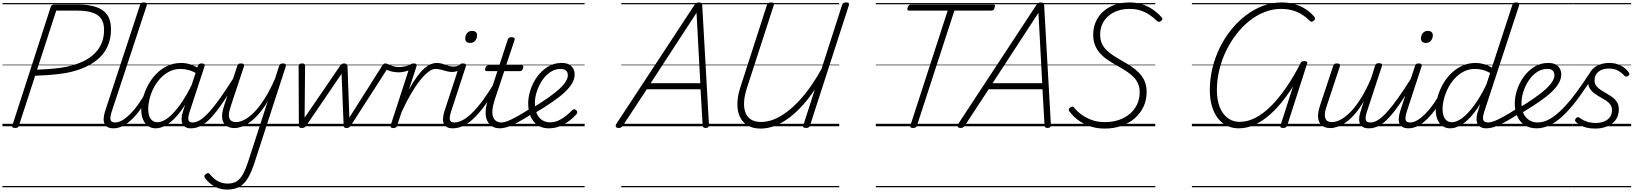

<svg xmlns="http://www.w3.org/2000/svg" viewBox="-20 -1035 13392 1574"><path d="M104 14Q74 14 81 -6L396 -979Q400 -989 406.5 -993.5Q413 -998 429 -998H615Q707 -998 768 -977.5Q829 -957 859.5 -912.5Q890 -868 890 -795Q890 -715 860.5 -652Q831 -589 775.5 -544Q720 -499 643 -470Q566 -441 470 -429Q421 -423 369.5 -419.5Q318 -416 268 -414L135 -5Q132 5 125.5 9.5Q119 14 104 14ZM284 -464Q316 -465 348.5 -467Q381 -469 414 -472Q447 -475 477 -479Q587 -495 667 -534.5Q747 -574 790 -638Q833 -702 833 -791Q833 -849 808.5 -883Q784 -917 735 -932.5Q686 -948 612 -948H441ZM0 490H776V500H0ZM0 -20H776V0H0ZM0 -505H776V-500H0ZM0 -1010H776V-1000H0Z M911 17Q881 17 863 7Q845 -3 836.5 -21.5Q828 -40 830 -66.5Q832 -93 842 -125L1128 -994Q1132 -1006 1138.5 -1010.5Q1145 -1015 1158 -1015Q1175 -1015 1181 -1009Q1187 -1003 1183 -991L897 -124Q881 -75 886 -53Q891 -31 925 -31Q935 -31 939.5 -23.5Q944 -16 942 -7Q940 2 932.5 9.5Q925 17 911 17ZM776 490H1078V500H776ZM776 -20H1078V0H776ZM776 -505H1078V-500H776ZM776 -1010H1078V-1000H776Z M910 17Q900 17 895 9.5Q890 2 891.5 -7Q893 -16 901.5 -23.5Q910 -31 925 -31Q952 -31 983.5 -49.5Q1015 -68 1048 -101Q1081 -134 1113 -179Q1145 -224 1174 -277Q1179 -287 1188 -286Q1197 -285 1203 -278.5Q1209 -272 1205 -262Q1174 -200 1138.5 -149Q1103 -98 1065.5 -61Q1028 -24 989 -3.5Q950 17 910 17ZM1078 490V500ZM1078 -20V0ZM1078 -505V-500ZM1078 -1010V-1000Z M1257 17Q1221 17 1194.5 -1.5Q1168 -20 1153 -54.5Q1138 -89 1138 -136Q1138 -180 1152 -232Q1166 -284 1192.5 -334.5Q1219 -385 1259 -427Q1299 -469 1351 -494Q1403 -519 1467 -519Q1504 -519 1543.5 -506Q1583 -493 1615 -470L1602 -427Q1559 -453 1524.5 -461.5Q1490 -470 1460 -470Q1410 -470 1368 -448.5Q1326 -427 1293.5 -391.5Q1261 -356 1239 -312.5Q1217 -269 1206 -224.5Q1195 -180 1195 -141Q1195 -109 1203.5 -84.5Q1212 -60 1229 -46.5Q1246 -33 1271 -33Q1310 -33 1357 -68.5Q1404 -104 1456 -176Q1508 -248 1560 -356L1576 -318Q1519 -199 1463 -125Q1407 -51 1355 -17Q1303 17 1257 17ZM1545 17Q1518 17 1500.5 7Q1483 -3 1475 -21.5Q1467 -40 1468.5 -65Q1470 -90 1480 -121L1602 -494Q1606 -506 1613 -510.5Q1620 -515 1633 -515Q1650 -515 1655.5 -508Q1661 -501 1656 -489L1535 -120Q1519 -72 1525 -51.5Q1531 -31 1559 -31Q1569 -31 1573 -23.5Q1577 -16 1575.5 -7Q1574 2 1566.5 9.5Q1559 17 1545 17ZM1078 490H1713V500H1078ZM1078 -20H1713V0H1078ZM1078 -505H1713V-500H1078ZM1078 -1010H1713V-1000H1078Z M1545 17Q1535 17 1530 9.5Q1525 2 1526.5 -7Q1528 -16 1536.5 -23.5Q1545 -31 1560 -31Q1589 -31 1622 -52Q1655 -73 1695 -117Q1735 -161 1785.5 -232Q1836 -303 1899 -403Q1905 -414 1914.5 -412.5Q1924 -411 1929.5 -403Q1935 -395 1929 -385Q1859 -271 1806 -193.5Q1753 -116 1709.5 -69.5Q1666 -23 1626.5 -3Q1587 17 1545 17ZM1713 490V500ZM1713 -20V0ZM1713 -505V-500ZM1713 -1010V-1000Z M1902 15Q1862 15 1835 -4Q1808 -23 1802 -63.5Q1796 -104 1817 -168L1925 -494Q1929 -506 1935 -510.5Q1941 -515 1955 -515Q1972 -515 1978 -509Q1984 -503 1980 -491L1871 -162Q1857 -121 1856.5 -92Q1856 -63 1871 -48.5Q1886 -34 1916 -34Q1946 -34 1984 -53.5Q2022 -73 2064 -115.5Q2106 -158 2149.5 -226Q2193 -294 2235 -391L2268 -494Q2273 -506 2279.5 -510.5Q2286 -515 2299 -515Q2317 -515 2321.5 -507.5Q2326 -500 2322 -488L2068 294Q2043 372 2014 422Q1985 472 1944.5 495.5Q1904 519 1842 519Q1804 519 1771.5 508Q1739 497 1712 476.5Q1685 456 1663 429Q1656 419 1655.5 410Q1655 401 1667 392Q1679 383 1686 383.5Q1693 384 1700 392Q1731 431 1766.5 450.5Q1802 470 1847 470Q1892 470 1921.5 450.5Q1951 431 1972.5 391.5Q1994 352 2014 291L2175 -205Q2139 -144 2102 -102Q2065 -60 2029.5 -34Q1994 -8 1961.5 3.5Q1929 15 1902 15ZM1713 490H2366V500H1713ZM1713 -20H2366V0H1713ZM1713 -505H2366V-500H1713ZM1713 -1010H2366V-1000H1713Z M2453 15Q2440 15 2435 8Q2430 1 2430 -11L2428 -489Q2428 -499 2433.5 -507Q2439 -515 2455 -515Q2469 -515 2475 -510Q2481 -505 2481 -492L2477 -70L2767 -494Q2775 -506 2782.5 -510.5Q2790 -515 2802 -515Q2815 -515 2821.5 -508Q2828 -501 2829 -487L2844 -71L3113 -496Q3120 -507 3127 -512Q3134 -517 3145 -514Q3161 -512 3165.5 -503Q3170 -494 3163 -483L2855 -4Q2849 4 2841 9.5Q2833 15 2820 15Q2807 15 2802 8Q2797 1 2797 -10L2780 -430L2490 -4Q2485 4 2476 9.5Q2467 15 2453 15ZM2326 490H3130V500H2326ZM2326 -20H3130V0H2326ZM2326 -505H3130V-500H2326ZM2326 -1010H3130V-1000H2326Z M3247 -442Q3215 -442 3186 -450Q3157 -458 3139 -469Q3132 -473 3132 -480.5Q3132 -488 3136 -496.5Q3140 -505 3146 -509.5Q3152 -514 3157 -511Q3179 -500 3202.5 -492.5Q3226 -485 3252 -485Q3272 -485 3301.5 -491Q3331 -497 3350 -510Q3358 -515 3364.5 -509Q3371 -503 3373 -494Q3375 -485 3368 -478Q3354 -467 3332 -458.5Q3310 -450 3287.5 -446Q3265 -442 3247 -442ZM3130 490V500ZM3130 -20V0ZM3130 -505V-500ZM3130 -1010V-1000Z M3204 15Q3192 15 3185.5 10Q3179 5 3182 -6L3341 -494Q3345 -506 3351.5 -510.5Q3358 -515 3371 -515Q3387 -515 3392.5 -509Q3398 -503 3394 -490L3332 -299Q3367 -364 3398.5 -406.5Q3430 -449 3458.5 -474Q3487 -499 3512 -509Q3537 -519 3559 -519Q3571 -519 3575.5 -511.5Q3580 -504 3578 -494Q3576 -484 3568.5 -477Q3561 -470 3548 -470Q3524 -470 3492.5 -446.5Q3461 -423 3424.5 -377.5Q3388 -332 3349.5 -266.5Q3311 -201 3272 -116L3235 -4Q3232 6 3224.5 10.5Q3217 15 3204 15ZM3130 490H3534V500H3130ZM3130 -20H3534V0H3130ZM3130 -505H3534V-500H3130ZM3130 -1010H3534V-1000H3130Z M3687 -445Q3663 -445 3640 -451.5Q3617 -458 3595 -464Q3573 -470 3550 -470Q3539 -470 3535 -477Q3531 -484 3532 -494Q3533 -504 3540 -511.5Q3547 -519 3560 -519Q3586 -519 3609 -511.5Q3632 -504 3653.5 -496.5Q3675 -489 3697 -489Q3712 -489 3725 -492.5Q3738 -496 3753 -503Q3761 -508 3767.5 -502Q3774 -496 3775 -487.5Q3776 -479 3767 -473Q3745 -457 3724.5 -451Q3704 -445 3687 -445ZM3534 490V500ZM3534 -20V0ZM3534 -505V-500ZM3534 -1010V-1000Z M3692 17Q3663 17 3644.5 7Q3626 -3 3618 -21.5Q3610 -40 3612 -66.5Q3614 -93 3624 -125L3745 -494Q3749 -506 3755 -510.5Q3761 -515 3775 -515Q3791 -515 3797 -509Q3803 -503 3799 -491L3679 -124Q3663 -75 3668 -53Q3673 -31 3706 -31Q3716 -31 3720.5 -23.5Q3725 -16 3723.5 -7Q3722 2 3714 9.5Q3706 17 3692 17ZM3834 -683Q3816 -683 3805 -692Q3794 -701 3794 -719Q3794 -743 3808.5 -762.5Q3823 -782 3851 -782Q3868 -782 3879.5 -773Q3891 -764 3891 -745Q3891 -722 3876.5 -702.5Q3862 -683 3834 -683ZM3534 490H3859V500H3534ZM3534 -20H3859V0H3534ZM3534 -505H3859V-500H3534ZM3534 -1010H3859V-1000H3534Z M3691 17Q3681 17 3676 9.5Q3671 2 3672.5 -7Q3674 -16 3682.5 -23.5Q3691 -31 3706 -31Q3735 -31 3770.5 -49Q3806 -67 3847 -106Q3888 -145 3936 -209.5Q3984 -274 4040 -367Q4047 -378 4056 -377Q4065 -376 4069.5 -367.5Q4074 -359 4068 -348Q4008 -244 3957 -174Q3906 -104 3861 -62Q3816 -20 3774 -1.5Q3732 17 3691 17ZM3859 490V500ZM3859 -20V0ZM3859 -505V-500ZM3859 -1010V-1000Z M4080 17Q4038 17 4011.5 -1Q3985 -19 3972 -50.5Q3959 -82 3961.5 -125Q3964 -168 3981 -219L4058 -452H3971Q3960 -452 3957.5 -458.5Q3955 -465 3959 -477Q3963 -489 3969 -494.5Q3975 -500 3985 -500H4074L4142 -709Q4146 -721 4152.5 -725.5Q4159 -730 4173 -730Q4190 -730 4196 -724Q4202 -718 4198 -706L4129 -500H4256Q4267 -500 4269 -494Q4271 -488 4268 -476Q4264 -463 4258 -457.5Q4252 -452 4241 -452H4114L4036 -219Q4020 -168 4017 -132.5Q4014 -97 4023 -74.5Q4032 -52 4050 -41.5Q4068 -31 4091 -31Q4101 -31 4106 -23.5Q4111 -16 4110 -7Q4109 2 4101.5 9.5Q4094 17 4080 17ZM3859 490H4247V500H3859ZM3859 -20H4247V0H3859ZM3859 -505H4247V-500H3859ZM3859 -1010H4247V-1000H3859Z M4078 17Q4068 17 4063 9.5Q4058 2 4059.5 -7Q4061 -16 4069.5 -23.5Q4078 -31 4093 -31Q4110 -31 4137.5 -41Q4165 -51 4210.5 -75.5Q4256 -100 4325 -144Q4334 -149 4341 -146Q4348 -143 4352 -135Q4356 -127 4354 -118Q4352 -109 4343 -103Q4270 -56 4220 -29.5Q4170 -3 4136.5 7Q4103 17 4078 17ZM4246 490V500ZM4246 -20V0ZM4246 -505V-500ZM4246 -1010V-1000Z M4479 17Q4423 17 4385 -10.5Q4347 -38 4328.5 -84.5Q4310 -131 4310 -187Q4310 -240 4329 -298.5Q4348 -357 4384 -406.5Q4420 -456 4470.5 -487.5Q4521 -519 4584 -519Q4622 -519 4645.5 -506Q4669 -493 4680 -471.5Q4691 -450 4691 -425Q4691 -389 4670.5 -353Q4650 -317 4609.5 -279Q4569 -241 4507 -198.5Q4445 -156 4361 -106L4343 -149Q4414 -192 4468.5 -230Q4523 -268 4560 -301Q4597 -334 4616 -363.5Q4635 -393 4635 -418Q4635 -443 4620.5 -456.5Q4606 -470 4577 -470Q4529 -470 4490 -443Q4451 -416 4423 -373Q4395 -330 4380 -282Q4365 -234 4365 -191Q4365 -141 4380 -105.5Q4395 -70 4423.5 -51Q4452 -32 4489 -32Q4527 -32 4561.5 -48.5Q4596 -65 4624 -88.5Q4652 -112 4671 -132Q4680 -140 4688.5 -139.5Q4697 -139 4704 -132Q4710 -125 4712 -117Q4714 -109 4706 -99Q4680 -69 4644.5 -42.5Q4609 -16 4567.5 0.5Q4526 17 4479 17ZM4247 490H4773V500H4247ZM4247 -20H4773V0H4247ZM4247 -505H4773V-500H4247ZM4247 -1010H4773V-1000H4247Z M5051 14Q5035 14 5029.5 5Q5024 -4 5033 -20L5673 -994Q5681 -1006 5688.5 -1010.5Q5696 -1015 5710 -1015Q5723 -1015 5729.5 -1009.5Q5736 -1004 5737 -988L5792 -14Q5793 0 5786.5 7Q5780 14 5765 14Q5751 14 5746 8.5Q5741 3 5740 -10L5723 -303H5282L5089 -9Q5079 5 5072 9.5Q5065 14 5051 14ZM5314 -353H5721L5690 -930ZM5073 490H5906V500H5073ZM5073 -20H5906V0H5073ZM5073 -505H5906V-500H5073ZM5073 -1010H5906V-1000H5073Z M6215 19Q6152 19 6109.5 -6.5Q6067 -32 6045.5 -77.5Q6024 -123 6025 -185.5Q6026 -248 6050 -321L6268 -996Q6271 -1006 6278 -1010.5Q6285 -1015 6301 -1015Q6315 -1015 6321.5 -1010.5Q6328 -1006 6324 -995L6104 -316Q6083 -252 6080 -200Q6077 -148 6091.5 -111Q6106 -74 6138 -54.5Q6170 -35 6218 -35Q6271 -35 6325 -56.5Q6379 -78 6431.5 -118Q6484 -158 6534 -212Q6584 -266 6629 -331Q6674 -396 6714 -468L6884 -996Q6887 -1006 6894.5 -1010.5Q6902 -1015 6917 -1015Q6931 -1015 6937 -1010Q6943 -1005 6940 -995L6620 -5Q6617 4 6609.5 9Q6602 14 6587 14Q6573 14 6567 8.5Q6561 3 6565 -6L6660 -302Q6614 -232 6561.5 -173.5Q6509 -115 6452 -71.5Q6395 -28 6335.5 -4.5Q6276 19 6215 19ZM5878 490H6860V500H5878ZM5878 -20H6860V0H5878ZM5878 -505H6860V-500H5878ZM5878 -1010H6860V-1000H5878Z M7464 14Q7437 14 7443 -5L7749 -948H7434Q7422 -948 7419.5 -954Q7417 -960 7421 -973Q7426 -987 7432 -992.5Q7438 -998 7449 -998H8122Q8135 -998 8136.5 -992Q8138 -986 8134 -973Q8131 -959 8125 -953.5Q8119 -948 8107 -948H7804L7497 -5Q7494 5 7487 9.5Q7480 14 7464 14ZM7160 490H7926V500H7160ZM7160 -20H7926V0H7160ZM7160 -505H7926V-500H7160ZM7160 -1010H7926V-1000H7160Z M7854 14Q7838 14 7832.5 5Q7827 -4 7836 -20L8476 -994Q8484 -1006 8491.5 -1010.5Q8499 -1015 8513 -1015Q8526 -1015 8532.5 -1009.5Q8539 -1004 8540 -988L8595 -14Q8596 0 8589.5 7Q8583 14 8568 14Q8554 14 8549 8.5Q8544 3 8543 -10L8526 -303H8085L7892 -9Q7882 5 7875 9.5Q7868 14 7854 14ZM8117 -353H8524L8493 -930ZM7876 490H8709V500H7876ZM7876 -20H8709V0H7876ZM7876 -505H8709V-500H7876ZM7876 -1010H8709V-1000H7876Z M9037 19Q8979 19 8932 5Q8885 -9 8848.5 -30.5Q8812 -52 8786.5 -77Q8761 -102 8746 -123Q8740 -132 8742 -139Q8744 -146 8753 -153Q8765 -162 8772 -161Q8779 -160 8785 -153Q8809 -123 8845.5 -96Q8882 -69 8930 -51.5Q8978 -34 9038 -34Q9100 -34 9152 -51.5Q9204 -69 9242 -101.5Q9280 -134 9301.5 -179Q9323 -224 9323 -279Q9323 -318 9310 -348.5Q9297 -379 9273 -403.5Q9249 -428 9215.5 -450Q9182 -472 9139 -496Q9109 -513 9079.5 -531.5Q9050 -550 9025 -571.5Q9000 -593 8981.5 -619Q8963 -645 8952.5 -677.5Q8942 -710 8942 -751Q8942 -809 8963.5 -857.5Q8985 -906 9025 -941.5Q9065 -977 9119.5 -996Q9174 -1015 9240 -1015Q9297 -1015 9344.5 -999.5Q9392 -984 9431.5 -956.5Q9471 -929 9502 -894Q9511 -885 9509 -878Q9507 -871 9498 -863Q9490 -856 9482 -856Q9474 -856 9465 -863Q9437 -891 9403.5 -913.5Q9370 -936 9330 -949Q9290 -962 9238 -962Q9187 -962 9143.5 -947Q9100 -932 9067.5 -904.5Q9035 -877 9017 -838.5Q8999 -800 8999 -752Q8999 -713 9011 -683.5Q9023 -654 9045 -630.5Q9067 -607 9099.5 -585Q9132 -563 9172 -540Q9214 -517 9251 -492.5Q9288 -468 9317.5 -438Q9347 -408 9363.5 -369.5Q9380 -331 9380 -280Q9380 -215 9354.5 -160.5Q9329 -106 9282.5 -65.5Q9236 -25 9173.5 -3Q9111 19 9037 19ZM8687 490H9451V500H8687ZM8687 -20H9451V0H8687ZM8687 -505H9451V-500H8687ZM8687 -1010H9451V-1000H8687Z M10135 17Q10082 17 10038 -4.5Q9994 -26 9963 -67Q9932 -108 9915 -166Q9898 -224 9898 -297Q9898 -390 9920 -479Q9942 -568 9982 -648.5Q10022 -729 10076.5 -795.5Q10131 -862 10197 -911.5Q10263 -961 10336 -988Q10409 -1015 10486 -1015Q10544 -1015 10594 -1000.5Q10644 -986 10684.5 -959.5Q10725 -933 10754 -898Q10762 -889 10760.5 -880.5Q10759 -872 10747 -863Q10736 -855 10728.5 -857.5Q10721 -860 10712 -869Q10683 -898 10648 -919Q10613 -940 10572 -951Q10531 -962 10481 -962Q10413 -962 10347.5 -936.5Q10282 -911 10223.5 -864.5Q10165 -818 10116.5 -755.5Q10068 -693 10032 -619Q9996 -545 9976 -463Q9956 -381 9956 -297Q9956 -235 9969.5 -186.5Q9983 -138 10008 -104.5Q10033 -71 10067 -53.5Q10101 -36 10143 -36Q10207 -36 10271.5 -69Q10336 -102 10399 -165Q10462 -228 10523 -316Q10584 -404 10640 -514Q10643 -524 10650.5 -529Q10658 -534 10673 -534Q10702 -534 10696 -515L10532 -5Q10529 4 10521.5 9Q10514 14 10499 14Q10470 14 10477 -5L10580 -326Q10530 -248 10477 -184.5Q10424 -121 10367.5 -76Q10311 -31 10253 -7Q10195 17 10135 17ZM9751 490H10723V500H9751ZM9751 -20H10723V0H9751ZM9751 -505H10723V-500H9751ZM9751 -1010H10723V-1000H9751Z M10887 15Q10846 15 10819.5 -4Q10793 -23 10786.5 -63.5Q10780 -104 10801 -168L10909 -494Q10914 -506 10920 -510.5Q10926 -515 10940 -515Q10956 -515 10962 -509Q10968 -503 10964 -491L10855 -162Q10841 -121 10841 -92Q10841 -63 10855.5 -48.5Q10870 -34 10900 -34Q10931 -34 10969 -53.5Q11007 -73 11049.5 -115.5Q11092 -158 11135 -226Q11178 -294 11220 -392L11253 -497Q11258 -509 11264 -513Q11270 -517 11284 -517Q11300 -517 11306.5 -511.5Q11313 -506 11309 -494L11187 -123Q11171 -74 11176.5 -52.5Q11182 -31 11215 -31Q11225 -31 11229 -23.5Q11233 -16 11231.5 -7Q11230 2 11222.5 9.5Q11215 17 11201 17Q11174 17 11156.5 8Q11139 -1 11130.5 -17.5Q11122 -34 11122 -57.5Q11122 -81 11130 -109L11161 -206Q11126 -145 11089 -102.5Q11052 -60 11016 -34Q10980 -8 10947 3.5Q10914 15 10887 15ZM10723 490H11369V500H10723ZM10723 -20H11369V0H10723ZM10723 -505H11369V-500H10723ZM10723 -1010H11369V-1000H10723Z M11201 17Q11191 17 11186 9.5Q11181 2 11182.5 -7Q11184 -16 11192.5 -23.5Q11201 -31 11216 -31Q11245 -31 11278 -52Q11311 -73 11351 -117Q11391 -161 11441.5 -232Q11492 -303 11555 -403Q11561 -414 11570.5 -412.5Q11580 -411 11585.5 -403Q11591 -395 11585 -385Q11515 -271 11462 -193.5Q11409 -116 11365.5 -69.5Q11322 -23 11282.5 -3Q11243 17 11201 17ZM11369 490V500ZM11369 -20V0ZM11369 -505V-500ZM11369 -1010V-1000Z M11527 17Q11498 17 11479.5 7Q11461 -3 11453 -21.5Q11445 -40 11447 -66.5Q11449 -93 11459 -125L11580 -494Q11584 -506 11590 -510.5Q11596 -515 11610 -515Q11626 -515 11632 -509Q11638 -503 11634 -491L11514 -124Q11498 -75 11503 -53Q11508 -31 11541 -31Q11551 -31 11555.5 -23.5Q11560 -16 11558.5 -7Q11557 2 11549 9.5Q11541 17 11527 17ZM11669 -683Q11651 -683 11640 -692Q11629 -701 11629 -719Q11629 -743 11643.5 -762.5Q11658 -782 11686 -782Q11703 -782 11714.5 -773Q11726 -764 11726 -745Q11726 -722 11711.5 -702.5Q11697 -683 11669 -683ZM11369 490H11694V500H11369ZM11369 -20H11694V0H11369ZM11369 -505H11694V-500H11369ZM11369 -1010H11694V-1000H11369Z M11526 17Q11516 17 11511 9.5Q11506 2 11507.5 -7Q11509 -16 11517.5 -23.5Q11526 -31 11541 -31Q11568 -31 11599.5 -49.5Q11631 -68 11664 -101Q11697 -134 11729 -179Q11761 -224 11790 -277Q11795 -287 11804 -286Q11813 -285 11819 -278.5Q11825 -272 11821 -262Q11790 -200 11754.5 -149Q11719 -98 11681.5 -61Q11644 -24 11605 -3.5Q11566 17 11526 17ZM11694 490V500ZM11694 -20V0ZM11694 -505V-500ZM11694 -1010V-1000Z M11869 17Q11833 17 11806 -1.5Q11779 -20 11764.5 -54.5Q11750 -89 11750 -136Q11750 -181 11763.5 -233Q11777 -285 11804 -336Q11831 -387 11871 -428Q11911 -469 11963 -494Q12015 -519 12079 -519Q12111 -519 12146 -509Q12181 -499 12210 -480L12378 -994Q12382 -1006 12389 -1010.5Q12396 -1015 12409 -1015Q12427 -1015 12432 -1008Q12437 -1001 12433 -989L12149 -123Q12133 -74 12139.5 -52.5Q12146 -31 12181 -31Q12189 -31 12193 -23.5Q12197 -16 12195.5 -7Q12194 2 12187 9.5Q12180 17 12167 17Q12139 17 12121 8Q12103 -1 12094 -17Q12085 -33 12084.5 -56Q12084 -79 12091 -107L12115 -183Q12071 -112 12028 -68Q11985 -24 11945 -3.5Q11905 17 11869 17ZM11883 -33Q11921 -33 11967 -67Q12013 -101 12063.5 -169Q12114 -237 12164 -339L12196 -436Q12159 -457 12129 -463.5Q12099 -470 12072 -470Q12022 -470 11980 -448.5Q11938 -427 11905.5 -391.5Q11873 -356 11851 -312.5Q11829 -269 11817.5 -224.5Q11806 -180 11806 -141Q11806 -109 11814.5 -84.5Q11823 -60 11840.5 -46.5Q11858 -33 11883 -33ZM11694 490H12335V500H11694ZM11694 -20H12335V0H11694ZM11694 -505H12335V-500H11694ZM11694 -1010H12335V-1000H11694Z M12167 17Q12157 17 12152 9.5Q12147 2 12148.5 -7Q12150 -16 12158.5 -23.5Q12167 -31 12182 -31Q12199 -31 12226.5 -41Q12254 -51 12299.5 -75.5Q12345 -100 12414 -144Q12423 -149 12430 -146Q12437 -143 12441 -135Q12445 -127 12443 -118Q12441 -109 12432 -103Q12359 -56 12309 -29.5Q12259 -3 12225.5 7Q12192 17 12167 17ZM12335 490V500ZM12335 -20V0ZM12335 -505V-500ZM12335 -1010V-1000Z M12431 -149Q12502 -192 12556.5 -230Q12611 -268 12648 -301Q12685 -334 12704 -363.5Q12723 -393 12723 -418Q12723 -443 12708.5 -456.5Q12694 -470 12665 -470Q12617 -470 12578 -443Q12539 -416 12511 -373Q12483 -330 12468 -282Q12453 -234 12453 -191Q12453 -153 12462.5 -123Q12472 -93 12489.5 -73Q12507 -53 12531.5 -42Q12556 -31 12586 -31Q12596 -31 12600 -23.5Q12604 -16 12602 -6.5Q12600 3 12593.5 10Q12587 17 12578 17Q12518 17 12478 -10Q12438 -37 12418 -83.5Q12398 -130 12398 -187Q12398 -240 12417 -298.5Q12436 -357 12472 -406.5Q12508 -456 12558.5 -487.5Q12609 -519 12672 -519Q12710 -519 12733.5 -506Q12757 -493 12768 -471.5Q12779 -450 12779 -425Q12779 -389 12758.5 -353Q12738 -317 12697.5 -279Q12657 -241 12595 -198.5Q12533 -156 12449 -106ZM12335 490H12823V500H12335ZM12335 -20H12823V0H12335ZM12335 -505H12823V-500H12335ZM12335 -1010H12823V-1000H12335Z M12576 17Q12567 17 12562.5 10Q12558 3 12559.5 -7Q12561 -17 12567.5 -24Q12574 -31 12585 -31Q12637 -31 12688.5 -61.5Q12740 -92 12793.5 -147Q12847 -202 12901.5 -276Q12956 -350 13013 -437Q13018 -446 13028.5 -445Q13039 -444 13046 -437.5Q13053 -431 13048 -422Q12990 -329 12932.5 -249Q12875 -169 12817 -109Q12759 -49 12699 -16Q12639 17 12576 17ZM12822 490H12872V500H12822ZM12822 -20H12872V0H12822ZM12822 -505H12872V-500H12822ZM12822 -1010H12872V-1000H12822Z M13058 19Q13017 19 12987 11.5Q12957 4 12936 -8.5Q12915 -21 12900 -34Q12892 -41 12892 -49Q12892 -57 12899 -65Q12907 -74 12914.5 -74.5Q12922 -75 12931 -68Q12959 -48 12991.5 -37.5Q13024 -27 13060 -27Q13098 -27 13128.5 -38.5Q13159 -50 13177 -73.5Q13195 -97 13195 -132Q13195 -159 13181 -178Q13167 -197 13144.5 -211.5Q13122 -226 13096.5 -240Q13071 -254 13048.5 -271Q13026 -288 13012 -312Q12998 -336 12998 -371Q12998 -416 13020 -449Q13042 -482 13082 -500.5Q13122 -519 13173 -519Q13215 -519 13247.5 -506Q13280 -493 13301.5 -475Q13323 -457 13333 -440Q13339 -431 13338 -425.5Q13337 -420 13326 -412Q13318 -406 13311 -406.5Q13304 -407 13297 -414Q13271 -442 13241.5 -457.5Q13212 -473 13168 -473Q13117 -473 13084.5 -447.5Q13052 -422 13052 -376Q13052 -349 13066.5 -330.5Q13081 -312 13103.5 -297Q13126 -282 13151.5 -268Q13177 -254 13199.5 -237Q13222 -220 13236.5 -196.5Q13251 -173 13251 -139Q13251 -86 13224.5 -51Q13198 -16 13154 1.5Q13110 19 13058 19ZM12873 490H13352V500H12873ZM12873 -20H13352V0H12873ZM12873 -505H13352V-500H12873ZM12873 -1010H13352V-1000H12873Z"/></svg>

Font: Playwrite AU TAS Guides
Style: Regular
Weight: 400
Designer: Veronika Burian, José Scaglione
Foundry: TypeTogether
Version: Version 1.003